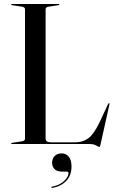

<svg xmlns="http://www.w3.org/2000/svg" viewBox="-20 -720 576 960"><path d="M272 -694 225.5 -687Q208 -685 208 -674V-28Q208 -8.5 232.5 -8.5H358Q394 -8.5 421.8 -28.8Q449.5 -49 479 -111L520.5 -200Q523 -204.5 525.5 -204Q529 -203.5 527 -197L482 5Q480.5 11.5 479.5 13Q478.5 14.5 477.5 14.5Q472 14.5 460.5 7.2Q449 0 424.5 0H40Q36 0 36 -3Q36 -5.5 41 -6L87.5 -13Q105 -15 105 -26V-674Q105 -685 87.5 -687L41 -694Q36 -694.5 36 -697Q36 -700 40 -700H273Q277 -700 277 -697Q277 -694.5 272 -694ZM290.5 138Q264 138 252.2 125Q240.5 112 240.5 94Q240.5 73 253.5 60Q266.5 47 287.5 47Q311 47 324.2 63.8Q337.5 80.5 337.5 112.5Q337.5 157 311.5 184.2Q285.5 211.5 242.5 219.5Q237.5 220.5 237 217.5Q236 214 239.5 213.5Q278 206.5 300.2 185.2Q322.5 164 322.5 146Q322.5 138 315 138Z"/></svg>

Font: Fraunces 144pt S000
Style: Regular
Weight: 400
Version: Version 1.000; ttfautohint (v1.8.3)